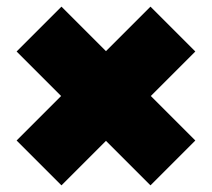

<svg xmlns="http://www.w3.org/2000/svg" viewBox="-20 -598 638 578"><path d="M165 -40 30 -175 164 -309 30 -443 165 -578 299 -444 433 -578 568 -443 434 -309 568 -175 433 -40 299 -174Z"/></svg>

Font: Commissioner Black
Style: Regular
Weight: 900
Designer: Kostas Bartsokas
Foundry: Kostas Bartsokas
Version: Version 1.000; ttfautohint (v1.8.3)